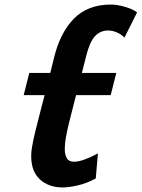

<svg xmlns="http://www.w3.org/2000/svg" viewBox="-20 -803 616 835"><path d="M83 -389.2 107.4 -485.8H485.8L461.4 -389.2ZM576.2 -749 521 -639.2Q508.8 -653.3 488.8 -661.9Q468.8 -670.4 450.7 -670.4Q415.5 -670.4 392.6 -645Q369.6 -619.6 355 -560.1Q342.8 -511.2 329.1 -458.7Q315.4 -406.2 302.5 -356.9Q289.6 -307.6 279.8 -267.3Q270 -227.1 266.1 -202.6Q261.7 -177.2 261.7 -155.3Q261.7 -130.4 270.5 -115Q279.3 -99.6 302.2 -99.6Q320.8 -99.6 346.7 -108.9Q372.6 -118.2 405.8 -135.7L396.5 -26.9Q356.4 -5.4 317.9 3.4Q279.3 12.2 252.9 12.2Q191.9 12.2 153.8 -22.7Q115.7 -57.6 115.7 -123.5Q115.7 -141.1 118.7 -160.2Q122.6 -186.5 133.5 -231.4Q144.5 -276.4 158.9 -331.3Q173.3 -386.2 188 -443.1Q202.6 -500 214.4 -549.3Q240.2 -658.7 300.5 -720.9Q360.8 -783.2 462.4 -783.2Q489.7 -783.2 523.9 -773.2Q558.1 -763.2 576.2 -749Z"/></svg>

Font: Andika
Style: Bold Italic
Weight: 700
Italic angle: -14°
Designer: Victor Gaultney, Annie Olsen, Julie Remington, Don Collingsworth, Eric Hays, Becca Hirsbrunner
Foundry: SIL International
Version: Version 6.101